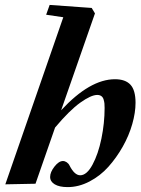

<svg xmlns="http://www.w3.org/2000/svg" viewBox="-20 -745 570 776"><path d="M1.5 0 235.8 -675.3 166.5 -685.5 180.7 -725.1 350.6 -712.9 363.8 -690.9 227.1 -299.3Q343.3 -424.8 444.8 -424.8Q486.8 -424.8 507.3 -402.6Q527.8 -380.4 527.8 -329.6Q527.8 -290 514.6 -243.7Q501.5 -197.3 476.1 -152.3Q450.7 -107.4 418 -70.8Q385.3 -34.2 341.8 -11.5Q298.3 11.2 253.4 11.2Q219.7 11.2 201.2 0Q182.6 -11.2 182.6 -29.8Q182.6 -49.3 200.2 -71.8Q217.8 -94.2 234.4 -94.2Q242.2 -94.2 249.8 -89.1Q257.3 -84 261.2 -75.7Q281.2 -36.6 304.2 -36.6Q330.6 -36.6 353.8 -79.3Q377 -122.1 389.9 -184.8Q402.8 -247.6 402.8 -308.6Q402.8 -319.3 402.1 -326.7Q401.4 -334 398.7 -343Q396 -352.1 389.4 -356.7Q382.8 -361.3 373 -361.3Q348.1 -361.3 304.4 -330.1Q260.7 -298.8 202.6 -229.5L123.5 -2.4Z"/></svg>

Font: Elstob 18pt ExtraBold
Style: Italic
Weight: 800
Italic angle: -20°
Designer: Peter S. Baker
Version: Version 1.015